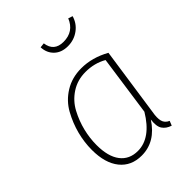

<svg xmlns="http://www.w3.org/2000/svg" viewBox="-220 -872 993 993"><g transform="rotate(-45 276.5 -375.5)"><path d="M356 -660Q310 -660 282 -686.5Q254 -713 252 -756L278 -759Q287 -692 356 -692Q431 -692 459 -761L483 -753Q471 -711 436 -685.5Q401 -660 356 -660ZM324 -531Q403 -531 480 -488L425 -110Q418 -72 424 -49Q430 -26 455 -15L445 10Q414 0 399.5 -22Q385 -44 391 -89Q327 10 226 10Q150 10 107 -43.5Q64 -97 64 -193Q64 -249 78.5 -305Q93 -361 122 -413.5Q151 -466 203.5 -498.5Q256 -531 324 -531ZM326 -502Q267 -502 221 -472Q175 -442 149.5 -394Q124 -346 111.5 -295Q99 -244 99 -194Q99 -110 133 -65.5Q167 -21 229 -21Q324 -21 396 -141L443 -472Q391 -502 326 -502Z"/></g></svg>

Font: Fira Sans UltraLight
Style: Italic
Weight: 200
Italic angle: -8°
Designer: Carrois Corporate & Edenspiekermann AG
Foundry: Carrois Corporate GbR & Edenspiekermann AG
Version: Version 4.203;PS 004.203;hotconv 1.0.88;makeotf.lib2.5.64775